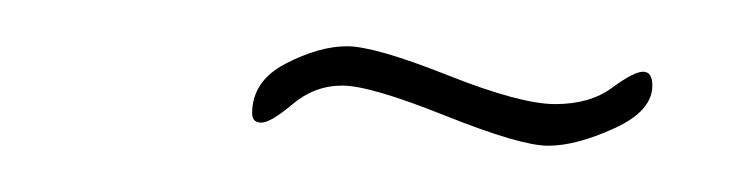

<svg xmlns="http://www.w3.org/2000/svg" viewBox="-20 -131 326 83"><path d="M262 -94Q262 -83 245.5 -75.5Q229 -68 217 -68Q205 -68 172.5 -81Q140 -94 128 -94Q116 -94 106.5 -86Q97 -78 93 -78Q89 -78 89 -82Q89 -96 103.5 -103.5Q118 -111 130 -111Q142 -111 173.5 -98.5Q205 -86 220 -86Q235 -86 244.5 -93Q254 -100 258 -100Q262 -100 262 -94Z"/></svg>

Font: Miss Fajardose
Style: Regular
Weight: 400
Version: Version 1.000